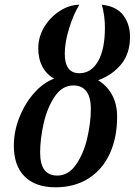

<svg xmlns="http://www.w3.org/2000/svg" viewBox="-20 -788 574 818"><path d="M39 -168Q39 -229 63 -289Q87 -349 126.5 -393Q166 -437 211 -453Q179 -470 161 -503.5Q143 -537 143 -582Q143 -630 168 -672Q193 -714 233.5 -740.5Q274 -767 318 -768Q293 -727 274.5 -667.5Q256 -608 256 -559Q256 -476 318 -476Q368 -476 397.5 -526.5Q427 -577 427 -671Q427 -720 414 -768Q477 -761 505.5 -722.5Q534 -684 534 -631Q534 -561 497 -515Q460 -469 398 -446Q435 -424 457 -384.5Q479 -345 479 -291Q479 -202 448 -134Q417 -66 357.5 -28Q298 10 216 10Q132 10 85.5 -35.5Q39 -81 39 -168ZM367 -323Q367 -374 348 -399Q329 -424 293 -424Q245 -424 213 -376.5Q181 -329 166 -262Q151 -195 151 -139Q151 -88 169.5 -64Q188 -40 224 -40Q272 -40 304.5 -87.5Q337 -135 352 -201Q367 -267 367 -323Z"/></svg>

Font: Noto Serif CondSemiBold
Style: Italic
Weight: 600
Width: 3
Italic angle: -12°
Designer: Monotype Design Team
Foundry: Monotype Imaging Inc.
Version: Version 1.001